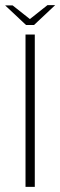

<svg xmlns="http://www.w3.org/2000/svg" viewBox="-26 -725 234 745"><path d="M73 0V-591H109V0ZM75 -628 -6 -704H23L90 -651L158 -705H188L106 -628Z"/></svg>

Font: Alumni Sans ExtraLight
Style: Regular
Weight: 250
Version: Version 1.018